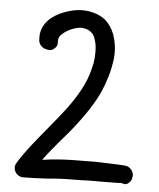

<svg xmlns="http://www.w3.org/2000/svg" viewBox="-55 -849 744 896"><g transform="rotate(5 316.5 -400.5)"><path d="M193.4 -636.7Q193.4 -620.1 174.8 -607.4Q166 -601.6 154.3 -602.5Q143.6 -603.5 133.8 -607.4H132.8Q109.4 -619.1 106.4 -641.6Q105.5 -649.4 105.5 -659.2Q105.5 -684.6 116.2 -707Q129.9 -736.3 159.2 -756.8Q186.5 -776.4 222.7 -788.1Q260.7 -800.8 293 -800.8H298.8Q329.1 -800.8 362.3 -789.1Q395.5 -777.3 416 -753.9Q444.3 -721.7 454.1 -678.7Q461.9 -646.5 461.9 -621.1V-610.4Q461.9 -599.6 460.9 -589.8Q455.1 -543.9 442.9 -502.9Q430.7 -461.9 414.1 -424.8Q389.6 -373 350.1 -316.9Q310.5 -260.7 274.4 -218.8Q238.3 -177.7 193.4 -122.1Q180.7 -106.4 168.9 -88.9Q186.5 -91.8 205.1 -93.8Q269.5 -100.6 328.1 -100.6Q328.1 -100.6 417 -101.6Q433.6 -101.6 449.2 -100.6Q558.6 -97.7 567.4 -93.8Q590.8 -83 595.7 -59.6Q596.7 -55.7 595.7 -50.8Q595.7 -33.2 584 -20.5Q571.3 -7.8 560.5 -9.8Q543.9 -13.7 543.9 -13.7Q543.9 -11.7 449.2 -11.7Q413.1 -11.7 394.5 -11.7Q357.4 -9.8 320.3 -9.8Q258.8 -9.8 201.2 -3.9Q135.7 0 86.9 0Q69.3 0 56.6 -12.7Q43.9 -25.4 43.9 -43Q43.9 -53.7 49.8 -63.5Q75.2 -105.5 114.3 -154.8Q153.3 -204.1 188.5 -246.1Q223.6 -288.1 259.8 -335Q294.9 -380.9 322.8 -432.1Q350.6 -483.4 362.3 -534.2V-535.2Q369.1 -557.6 371.1 -582Q372.1 -593.8 372.1 -606.4V-607.4Q372.1 -627 371.1 -634.8Q369.1 -657.2 359.4 -681.6Q351.6 -700.2 331.1 -710.9Q317.4 -717.8 296.9 -718.8Q288.1 -718.8 280.3 -716.8Q249 -710.9 218.8 -689.5Q193.4 -670.9 193.4 -650.4Z"/></g></svg>

Font: sage sans
Style: Regular
Weight: 400
Version: Version 001.032